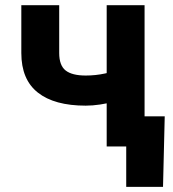

<svg xmlns="http://www.w3.org/2000/svg" viewBox="-20 -566 669 742"><path d="M311.3 -157.7Q190.2 -157.7 126.3 -208.2Q62.4 -258.6 62.4 -361.1V-545.9H208.8V-361.1Q208.8 -313 233.8 -293.5Q258.7 -274.1 311.3 -274.1Q349.3 -274.1 385.9 -282Q422.6 -289.9 464.2 -304.3V-187.9Q446.5 -180.3 420.6 -173.3Q394.8 -166.2 366.3 -162Q337.7 -157.7 311.3 -157.7ZM392.3 0V-545.9H538.7V0ZM467.8 156.2V0H425.6V-116.4H616.6L610 156.2Z"/></svg>

Font: Adwaita Sans
Style: Regular
Weight: 400
Designer: Rasmus Andersson
Foundry: rsms
Version: Version 4.001;git-9221beed3